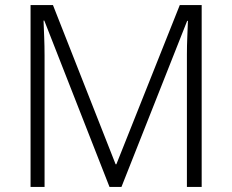

<svg xmlns="http://www.w3.org/2000/svg" viewBox="-20 -734 912 754"><path d="M410 0 154 -653H151Q152 -625 153.5 -589.5Q155 -554 155 -515V0H100V-714H188L434 -89H437L686 -714H772V0H714V-521Q714 -554 715.5 -588.5Q717 -623 718 -652H715L457 0Z"/></svg>

Font: Noto Sans Gurmukhi UI Light
Style: Regular
Weight: 300
Designer: Jelle Bosma - Monotype Design Team
Foundry: Monotype Imaging Inc.
Version: Version 2.004; ttfautohint (v1.8.4.7-5d5b)